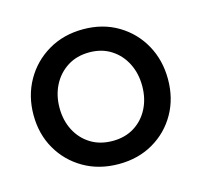

<svg xmlns="http://www.w3.org/2000/svg" viewBox="-72 -504 646 598"><g transform="rotate(-15 251.0 -205.0)"><path d="M242.5 12Q179 12 129.8 -16.5Q80.5 -45 52.5 -93.8Q24.5 -142.5 24.5 -204Q24.5 -265.5 52.5 -315Q80.5 -364.5 129.8 -393.5Q179 -422.5 242.5 -422.5Q305.5 -422.5 354.2 -393.5Q403 -364.5 430.5 -315Q458 -265.5 458 -204Q458 -142.5 430.5 -93.8Q403 -45 354.2 -16.5Q305.5 12 242.5 12ZM242.5 -62.5Q282.5 -62.5 312.2 -81Q342 -99.5 358.5 -131.8Q375 -164 375 -204.5Q375 -245 358.5 -277.5Q342 -310 312.2 -329Q282.5 -348 242.5 -348Q202 -348 172 -329Q142 -310 125.2 -277.5Q108.5 -245 108.5 -204.5Q108.5 -164 125.2 -131.8Q142 -99.5 172 -81Q202 -62.5 242.5 -62.5Z"/></g></svg>

Font: League Spartan Thin
Style: Regular
Weight: 400
Version: Version 2.002